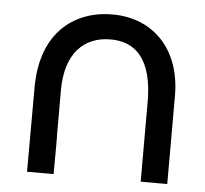

<svg xmlns="http://www.w3.org/2000/svg" viewBox="-45 -601 693 648"><g transform="rotate(5 302.0 -277.0)"><path d="M454.5 -270.5V0H544.5V-298.5C544.5 -460 446 -552 316 -554C191.5 -556.5 70 -481 70 -284.5L69.5 0H159.5L160 -115.5L159.5 -133.5V-284.5C159.5 -409.5 222 -469.5 311.5 -469.5C425.5 -469.5 454.5 -372 454.5 -270.5Z"/></g></svg>

Font: Eudonet Medium
Style: Regular
Weight: 500
Designer: Mikhail Sharanda
Foundry: Mikhail Sharanda
Version: Version 4.503;Glyphs 3.1.2 (3151)